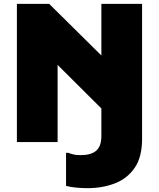

<svg xmlns="http://www.w3.org/2000/svg" viewBox="-20 -740 828 1000"><path d="M68 0V-720H236L508 -451V-720H720V-16Q720 78 681.5 134Q643 190 578.5 215Q514 240 436 240Q406 240 375.5 237Q345 234 324 228V56H336Q351 62 365 65Q379 68 400 68Q454 68 481 45Q508 22 508 -32V-175L280 -402V0Z"/></svg>

Font: Kufam Black
Style: Regular
Weight: 900
Designer: Wael Morcos, Artur Schmal
Foundry: Original Type
Version: Version 1.301; ttfautohint (v1.8.3)